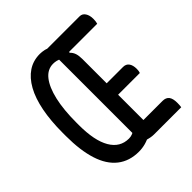

<svg xmlns="http://www.w3.org/2000/svg" viewBox="-194 -844 987 987"><g transform="rotate(-45 300.0 -350.0)"><path d="M249 -708Q257 -708 264.5 -707Q272 -706 279.5 -704.5Q287 -703 294 -700H309H530Q549 -700 560 -683.5Q571 -667 571 -641Q571 -632 570 -623.5Q569 -615 567 -609H337L306 -613Q297 -618 285.5 -621Q274 -624 261 -624Q220 -624 191.5 -588Q163 -552 147.5 -485.5Q132 -419 132 -325V-307Q132 -194 166.5 -135Q201 -76 265 -76Q272 -76 277.5 -77Q283 -78 288.5 -80Q294 -82 298 -84Q298 -152 298 -221Q298 -290 298 -358.5Q298 -427 298 -495.5Q298 -564 298 -633H374L361 -604Q374 -592 379.5 -575.5Q385 -559 385 -535Q385 -479 385 -423.5Q385 -368 385 -313Q385 -258 385 -202.5Q385 -147 385 -91H524Q548 -91 559.5 -76.5Q571 -62 571 -30Q571 -22 570.5 -14Q570 -6 569 0H370Q359 0 346 -2.5Q333 -5 314 -11V-22L354 -20Q326 -5 302.5 1.5Q279 8 254 8Q185 8 138 -29Q91 -66 68 -138Q45 -210 45 -314V-338Q45 -425 58.5 -494Q72 -563 98.5 -610.5Q125 -658 162.5 -683Q200 -708 249 -708ZM356 -358H504Q525 -358 536 -343Q547 -328 547 -301Q547 -293 546 -287Q545 -281 543 -275H356Z"/></g></svg>

Font: Recursive Monospace Casual
Style: Regular
Weight: 400
Version: Version 1.047